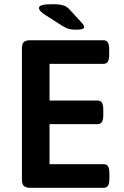

<svg xmlns="http://www.w3.org/2000/svg" viewBox="-20 -891 586 911"><path d="M84 -37V-663Q84 -683 93 -691.5Q102 -700 121 -700H471Q485 -700 491.5 -690Q498 -680 498 -657V-631Q498 -608 491.5 -598Q485 -588 471 -588H215V-414H443Q457 -414 463.5 -404Q470 -394 470 -371V-345Q470 -322 463.5 -312Q457 -302 443 -302H215V-112H472Q486 -112 492.5 -102Q499 -92 499 -69V-43Q499 -20 492.5 -10Q486 0 472 0H121Q102 0 93 -9Q84 -18 84 -37ZM273 -770 198 -818Q179 -830 172 -838Q165 -846 165 -853Q165 -863 181 -867Q197 -871 230 -871Q263 -871 280.5 -865.5Q298 -860 312 -844L366 -785Q379 -772 379 -763Q379 -750 345 -750Q320 -750 306 -754Q292 -758 273 -770Z"/></svg>

Font: Asap-SemiBold
Style: Regular
Weight: 600
Designer: Pablo Cosgaya
Foundry: Omnibus-Type
Version: Version 2.000; ttfautohint (v1.8)